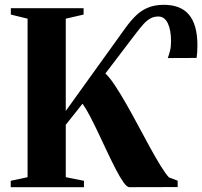

<svg xmlns="http://www.w3.org/2000/svg" viewBox="-20 -777 840 797"><path d="M24.5 0V-26.5L94.5 -41.5V-699.5L25 -716.5V-743H327V-716.5L253 -699.5V-316.5L502.5 -663.5Q522.5 -691 544.2 -712.2Q566 -733.5 594 -745.2Q622 -757 660 -757Q694 -757 720 -747.2Q746 -737.5 763.8 -716.8Q781.5 -696 790.5 -664Q799.5 -632 799.5 -588Q799.5 -573 798.5 -559.8Q797.5 -546.5 796 -536.5L676.5 -536Q682 -551 686 -567Q690 -583 690 -606Q690 -652.5 676.5 -680.5Q663 -708.5 637 -708.5Q619.5 -708.5 605 -700.8Q590.5 -693 576.5 -677.8Q562.5 -662.5 545 -639.5L417.5 -472Q435 -456 457.5 -422Q480 -388 505 -344Q530 -300 555.2 -252.8Q580.5 -205.5 604.2 -162.2Q628 -119 648 -86.8Q668 -54.5 681.5 -40.5L717.5 -27V-0.5L517 0Q507 0 492.8 -20Q478.5 -40 461.5 -72.8Q444.5 -105.5 426 -144.8Q407.5 -184 389 -223.2Q370.5 -262.5 353.5 -295Q336.5 -327.5 322.5 -346.5L253 -259V-41.5L328.5 -26.5V0Z"/></svg>

Font: Merriweather 120pt
Style: Bold
Weight: 700
Designer: Eben Sorkin
Foundry: Eben Sorkin
Version: Version 2.100